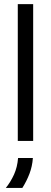

<svg xmlns="http://www.w3.org/2000/svg" viewBox="-20 -687 248 936"><path d="M66.7 0V-666.7H141.7V0ZM8.3 229.2Q31.9 200 48.3 163.9Q64.6 127.8 68.1 83.3H140.3Q137.5 123.6 123.6 160.1Q109.7 196.5 88.9 229.2Z"/></svg>

Font: Afacad Flux
Style: Regular
Weight: 400
Designer: Kristian Moeller
Foundry: Dicotype
Version: Version 1.100